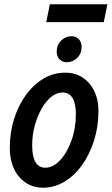

<svg xmlns="http://www.w3.org/2000/svg" viewBox="-20 -870 524 901"><path d="M26 -177Q26 -248 46 -311.5Q66 -375 101.5 -424Q137 -473 184 -501Q231 -529 286 -529Q356 -529 399 -478.5Q442 -428 442 -349Q442 -276 421.5 -211Q401 -146 365.5 -96Q330 -46 282.5 -17.5Q235 11 181 11Q112 10 69 -41Q26 -92 26 -177ZM131 -188Q131 -83 193 -83Q229 -83 261.5 -117.5Q294 -152 315 -209.5Q336 -267 336 -334Q336 -436 273 -436Q246 -436 220.5 -415.5Q195 -395 175 -359.5Q155 -324 143 -280Q131 -236 131 -188ZM246 -627Q246 -659 267 -679.5Q288 -700 315 -700Q337 -700 350 -686Q363 -672 363 -650Q363 -618 342 -598Q321 -578 294 -578Q272 -578 259 -592Q246 -606 246 -627ZM197 -766 214 -850H484L467 -766Z"/></svg>

Font: Radio Canada Condensed Medium
Style: Italic
Weight: 500
Width: 3
Italic angle: -12°
Designer: Charles Daoud, Etienne Aubert Bonn, Alexandre Saumier Demers, Jacques Le Bailly
Foundry: Radio-Canada
Version: Version 2.104; ttfautohint (v1.8.4.7-5d5b);gftools[0.9.28.de